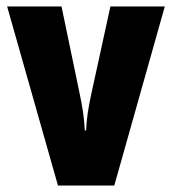

<svg xmlns="http://www.w3.org/2000/svg" viewBox="-20 -573 531 593"><path d="M159 0H333L489 -553H321L262 -283C253 -242 247 -204 246 -170H242C240 -211 234 -246 226 -284L170 -553H2Z"/></svg>

Font: Noto Sans Lao ExtraCondensed Black
Style: Regular
Weight: 900
Width: 2
Designer: Monotype Design Team
Foundry: Monotype Imaging Inc.
Version: Version 2.003